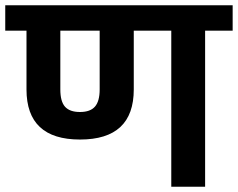

<svg xmlns="http://www.w3.org/2000/svg" viewBox="-40 -712 907 732"><path d="M847 -692V-595H742V0H613V-595H470V-371Q470 -180 265 -180Q61 -180 61 -371V-595H-20V-692ZM340 -371V-595H190V-371Q190 -325 208 -305Q226 -285 265 -285Q304 -285 322 -305.5Q340 -326 340 -371Z"/></svg>

Font: FiraGO SemiBold
Style: Regular
Weight: 600
Designer: bBox Type
Foundry: bBox Type GmbH
Version: Version 1.001;PS 001.001;hotconv 1.0.88;makeotf.lib2.5.64775